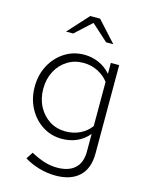

<svg xmlns="http://www.w3.org/2000/svg" viewBox="-135 -790 836 1091"><g transform="rotate(15 283.0 -244.5)"><path d="M300 219Q251 219 203 205Q155 191 116 167L142 127Q185 150 221.5 161.5Q258 173 297 173Q365 173 401.5 139.5Q438 106 438 41V-63Q408 -27 368 -9.5Q328 8 281 8Q217 8 166 -25Q115 -58 85.5 -114Q56 -170 56 -239Q56 -308 85.5 -364Q115 -420 166.5 -453.5Q218 -487 283 -487Q327 -487 367.5 -469.5Q408 -452 439 -417V-481H488V39Q488 127 439 173Q390 219 300 219ZM289 -38Q337 -38 375.5 -57Q414 -76 438 -109V-369Q414 -401 375 -421Q336 -441 289 -441Q237 -441 195.5 -415Q154 -389 130 -343.5Q106 -298 106 -240Q106 -182 130.5 -136Q155 -90 196.5 -64Q238 -38 289 -38ZM383 -587 285 -675 189 -587H147L257 -708H315L425 -587Z"/></g></svg>

Font: Red Hat Text VF
Style: Regular
Weight: 300
Designer: Pentagram, MCKL
Foundry: Pentagram, MCKL
Version: Version 1.023